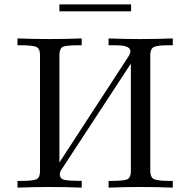

<svg xmlns="http://www.w3.org/2000/svg" viewBox="-20 -859 873 879"><path d="M60.1 0V-30.8H74.2Q130.4 -30.8 146.7 -38.3Q163.1 -45.9 163.1 -73.2V-608.9Q163.1 -636.7 146 -644.3Q128.9 -651.9 70.8 -651.9H60.1V-683.1Q134.3 -680.2 207 -680.2Q279.8 -680.2 354 -683.1V-651.9H341.8Q284.7 -651.9 268.8 -645Q252.9 -638.2 252 -608.9V-115.2L569.8 -603Q576.7 -615.2 577.1 -623Q577.1 -636.2 565.2 -642.6Q553.2 -648.9 537.1 -650.4Q521 -651.9 490.2 -651.9Q482.4 -651.9 477.1 -651.9V-683.1Q550.3 -680.2 624.3 -680.2Q698.2 -680.2 771 -683.1V-651.9H756.8Q700.7 -651.9 684.8 -644Q668.9 -636.2 668 -609.9V-74.2Q668.9 -46.4 685.5 -38.6Q702.1 -30.8 757.8 -30.8H771V0Q697.8 -2.9 623.8 -2.9Q549.8 -2.9 477.1 0V-30.8H488.8Q546.9 -30.8 563 -38.3Q579.1 -45.9 579.1 -74.2V-567.9L259.8 -80.1Q253.9 -70.3 253.9 -60.1Q253.9 -40 276.4 -35.4Q298.8 -30.8 354 -30.8V0Q279.8 -2.9 207 -2.9Q134.3 -2.9 60.1 0ZM252 -807.1V-838.9H580.1V-807.1Z"/></svg>

Font: CMU Serif Upright Italic
Style: UprightItalic
Weight: 500
Version: Version 0.7.0